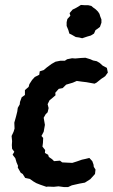

<svg xmlns="http://www.w3.org/2000/svg" viewBox="-20 -745 457 778"><path d="M174 11 168 12 142 3 127 -3 115 -10 101 -20 82 -24 72 -40 64 -45 52 -66 53 -73 47 -87 42 -104 31 -118 38 -130 29 -142 28 -157 29 -173 27 -194 35 -211 39 -224 38 -248 45 -273 50 -293 52 -308 60 -322 61 -332 68 -351 81 -360V-380L96 -393L99 -404L110 -421L121 -433L139 -442L141 -456L157 -461L170 -472L189 -486L205 -495L225 -499H243L252 -505L272 -509L285 -508L307 -510L326 -511L346 -505L357 -500L372 -497L384 -490L396 -479L413 -470L417 -451L406 -436L391 -426L371 -410L363 -406L330 -412L313 -414L291 -417L275 -410L248 -402L234 -388L218 -385L204 -369L205 -359L190 -346L181 -339L173 -323L177 -307L173 -290L165 -282L157 -268L162 -239L157 -211L148 -194L155 -186L154 -166L152 -151L163 -137L162 -125L175 -118L178 -109L191 -100L199 -92L223 -94L232 -87L251 -86L273 -85L292 -91L312 -98L326 -101L342 -105L354 -92L359 -78L360 -69L367 -58L365 -40L346 -19L324 -5L302 -1L271 6L256 13H239L217 10L198 12ZM313 -590 301 -593 287 -595 273 -603 261 -609 257 -623 250 -640V-655L253 -668L265 -681L262 -692L274 -706L290 -714L308 -725L322 -724H337L350 -721L357 -715L368 -707L377 -698L383 -689L386 -679L391 -666V-653L385 -636L376 -629L367 -623L361 -609L348 -601L334 -597Z"/></svg>

Font: Winky Rough Medium
Style: Italic
Weight: 500
Italic angle: -8.97852°
Designer: Simon Atzbach
Foundry: typofactur
Version: Version 1.206; ttfautohint (v1.8.4.7-5d5b)